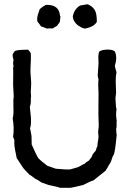

<svg xmlns="http://www.w3.org/2000/svg" viewBox="-20 -886 630 908"><path d="M327 -794Q327 -795 326 -799.5Q325 -804 324 -806Q330 -843 359 -860Q366 -861 377.5 -863Q389 -865 392 -866Q399 -865 411 -857Q421 -850 428 -839Q438 -822 438 -783Q426 -760 384 -751Q372 -751 357 -761Q337 -771 327 -794ZM264 -809Q266 -811 266 -808Q265 -804 264.5 -795.5Q264 -787 263 -783Q261 -778 256 -772.5Q251 -767 250 -764Q229 -752 228 -751Q222 -753 203 -751Q198 -752 189 -756Q180 -760 174 -761Q172 -764 166.5 -772Q161 -780 157 -784Q153 -802 162 -825L168 -843Q184 -857 198 -863Q261 -865 264 -809ZM315 2H264Q256 -1 240.5 -4.5Q225 -8 220 -9Q211 -10 197.5 -15.5Q184 -21 178 -22Q158 -36 146 -41Q123 -59 118 -61Q115 -65 103 -77Q91 -89 86 -97Q62 -135 59 -138Q58 -146 54 -163.5Q50 -181 48.5 -195Q47 -209 48 -222Q48 -226 45 -231.5Q42 -237 42 -239Q48 -281 40 -326Q45 -343 43.5 -378Q42 -413 45 -430Q45 -431 42 -485Q42 -498 42.5 -525Q43 -552 42 -566L44 -572Q42 -582 42 -588Q42 -591 43 -595.5Q44 -600 44 -602Q44 -604 41.5 -613Q39 -622 40 -627Q40 -629 40.5 -630.5Q41 -632 42.5 -634Q44 -636 45 -637Q46 -638 47 -640.5Q48 -643 50 -644Q58 -651 113 -651Q124 -640 126 -632V-603Q124 -569 124 -545L127 -503Q128 -495 127 -480Q126 -465 126 -460Q125 -454 126 -443.5Q127 -433 127 -430Q127 -428 126 -423.5Q125 -419 126 -416Q126 -390 121 -381Q121 -378 123.5 -357.5Q126 -337 126.5 -328Q127 -319 126.5 -304Q126 -289 122 -279Q123 -275 125.5 -262.5Q128 -250 129 -243Q130 -229 130 -202Q154 -148 162 -137Q172 -126 204 -102Q211 -100 244 -88Q299 -83 312 -85Q318 -87 332 -90.5Q346 -94 352 -97Q357 -99 366 -104.5Q375 -110 381 -112Q385 -118 401 -127Q403 -131 409.5 -138.5Q416 -146 417 -153Q419 -158 425.5 -165Q432 -172 434 -176Q436 -189 441 -194Q440 -202 443 -217.5Q446 -233 446 -239Q446 -243 445 -250.5Q444 -258 444 -261Q444 -266 445.5 -275.5Q447 -285 447 -290Q447 -296 446.5 -307Q446 -318 446 -323Q445 -343 445.5 -384Q446 -425 446 -444Q443 -490 446 -509Q445 -512 444 -518.5Q443 -525 442 -528L446 -586Q446 -591 445.5 -600.5Q445 -610 445 -616Q445 -622 446 -629.5Q447 -637 450 -643Q464 -651 487.5 -651.5Q511 -652 523 -643Q536 -615 523 -574Q524 -567 527 -557.5Q530 -548 531 -544Q528 -531 527.5 -514.5Q527 -498 528 -476Q529 -454 529 -447Q528 -442 526 -421Q527 -415 527.5 -396.5Q528 -378 531 -370Q527 -342 531 -323Q530 -321 531 -320Q532 -319 532 -318Q531 -313 531.5 -297.5Q532 -282 529 -277Q530 -274 530 -263.5Q530 -253 532 -250Q525 -172 518 -154Q513 -149 509 -134.5Q505 -120 501 -115Q500 -113 490 -97Q489 -93 485 -88Q481 -83 480 -79Q468 -70 446.5 -52.5Q425 -35 422 -33Q411 -30 394.5 -21.5Q378 -13 373 -11Q363 -8 343 -4Q323 0 315 2Z"/></svg>

Font: FuturaRenner
Style: Regular
Weight: 400
Designer: BSozoo
Foundry: BSozoo
Version: Version 1.001;PS 001.001;hotconv 1.0.70;makeotf.lib2.5.58329